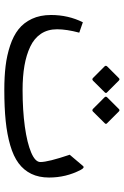

<svg xmlns="http://www.w3.org/2000/svg" viewBox="142 -732 588 913"><g transform="rotate(90 436.5 -275.0)"><path d="M509.3 -545.9 566.9 -488.3Q570.8 -483.9 565.4 -478.5L510.3 -422.9Q503.9 -416.5 497.1 -422.9L442.4 -477.5Q436 -483.9 442.9 -490.7L498 -545.9Q503.4 -551.3 509.3 -545.9ZM362.3 -545.9 419.9 -488.3Q423.8 -483.9 418.5 -478.5L363.3 -422.9Q356.4 -416.5 350.1 -422.9L295.4 -477.5Q289.1 -483.9 295.9 -490.7L351.1 -545.9Q356.4 -551.3 362.3 -545.9ZM407.2 -1Q344.2 -1 293.5 -7.1Q242.7 -13.2 196.3 -28.6Q149.9 -43.9 118.7 -68.6Q87.4 -93.3 69.1 -132.3Q50.8 -171.4 50.8 -223.1Q50.8 -305.2 85.4 -374.5L134.8 -357.4Q118.7 -296.9 118.7 -252Q118.7 -207.5 140.1 -175.3Q161.6 -143.1 201.4 -124.3Q241.2 -105.5 292.2 -96.7Q343.3 -87.9 407.7 -87.9Q503.4 -87.9 581.3 -98.6Q659.2 -109.4 704.6 -128.7Q750 -147.9 750 -172.4Q750 -209.5 715.3 -312L768.6 -375Q776.9 -384.8 787.6 -363.8Q823.7 -294.4 823.7 -213.9Q823.7 -165.5 806.2 -129.4Q788.6 -93.3 755.6 -68.8Q722.7 -44.4 670.9 -29.3Q619.1 -14.2 555.2 -7.6Q491.2 -1 407.2 -1Z"/></g></svg>

Font: Sahel FD-WOL
Style: FD-WOL
Weight: 400
Foundry: Saber Rastikerdar (saber.rastikerdar@gmail.com)
Version: Version 2.0.2